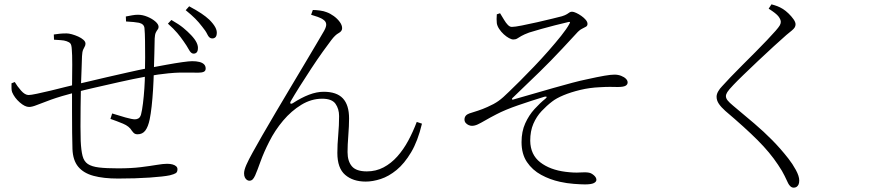

<svg xmlns="http://www.w3.org/2000/svg" viewBox="-20 -808 4040 885"><path d="M870 -561Q860 -562 850.5 -579.5Q841 -597 826 -618Q813 -637 797 -656Q781 -675 754 -699L770 -716Q805 -696 825 -679.5Q845 -663 861 -646Q879 -627 886.5 -611Q894 -595 892 -581Q891 -570 885 -565Q879 -560 870 -561ZM524 15Q457 15 411 2.5Q365 -10 340.5 -39.5Q316 -69 314 -121Q313 -151 312.5 -196.5Q312 -242 312 -294.5Q312 -347 312 -398Q313 -460 313 -510Q313 -560 311 -579Q310 -601 304.5 -607.5Q299 -614 287 -618Q276 -622 259.5 -623Q243 -624 229 -625L228 -649Q241 -651 254.5 -652.5Q268 -654 287 -654Q297 -654 311.5 -650Q326 -646 340.5 -639.5Q355 -633 364.5 -624.5Q374 -616 374 -607Q374 -599 370.5 -593.5Q367 -588 363 -578.5Q359 -569 358 -549Q357 -527 356 -489.5Q355 -452 353 -408Q352 -362 351.5 -314Q351 -266 351 -225Q351 -184 352 -158Q354 -115 360.5 -89.5Q367 -64 385 -52Q403 -40 436.5 -36Q470 -32 524 -32Q585 -32 629 -37.5Q673 -43 702.5 -48Q732 -53 750 -53Q765 -53 775.5 -50Q786 -47 792 -41.5Q798 -36 798 -28Q798 -15 790.5 -10Q783 -5 763 0Q735 6 670 10.5Q605 15 524 15ZM114 -315Q95 -315 71 -336Q47 -357 36 -383Q33 -391 33 -402Q33 -413 33 -424L48 -430Q59 -411 77 -390.5Q95 -370 112 -370Q122 -370 150.5 -376Q179 -382 214.5 -390.5Q250 -399 283 -407.5Q316 -416 335 -420Q350 -423 386.5 -432Q423 -441 471.5 -452Q520 -463 570.5 -474.5Q621 -486 663 -494Q706 -502 747 -509.5Q788 -517 820 -521.5Q852 -526 866 -526Q885 -526 899 -522.5Q913 -519 920.5 -511.5Q928 -504 928 -492Q928 -481 919 -477Q910 -473 893 -473Q875 -473 855 -473.5Q835 -474 811 -473.5Q787 -473 756 -470Q712 -466 652.5 -455Q593 -444 531 -430Q469 -416 416.5 -404Q364 -392 334 -384Q258 -364 215 -348.5Q172 -333 150 -324Q128 -315 114 -315ZM614 -189Q607 -189 601.5 -191.5Q596 -194 588 -205Q576 -226 547 -238Q518 -250 489 -260L497 -285Q528 -275 558.5 -266.5Q589 -258 602 -258Q611 -258 618.5 -262.5Q626 -267 630 -280Q635 -299 639 -331.5Q643 -364 645.5 -401Q648 -438 648 -470Q649 -503 649 -543Q649 -583 648.5 -619.5Q648 -656 646 -677Q645 -697 621 -703Q611 -705 595.5 -706.5Q580 -708 561 -709L560 -732Q576 -735 589.5 -737.5Q603 -740 616 -740Q637 -740 659 -731Q681 -722 696 -709Q711 -696 711 -684Q711 -677 706.5 -671.5Q702 -666 698 -657.5Q694 -649 693 -631Q692 -602 691.5 -562Q691 -522 689 -475Q688 -436 685.5 -395Q683 -354 679 -318Q675 -282 670 -258Q663 -224 650 -206.5Q637 -189 614 -189ZM956 -631Q944 -632 936 -649Q928 -666 912 -685Q896 -706 879.5 -722.5Q863 -739 836 -761L852 -779Q887 -760 908 -746Q929 -732 945 -717Q964 -698 972.5 -682Q981 -666 979 -652Q978 -640 971.5 -635Q965 -630 956 -631Z M1666 29Q1607 29 1571 -2Q1535 -33 1535 -103Q1535 -141 1539 -185.5Q1543 -230 1543 -273Q1543 -306 1526.5 -329.5Q1510 -353 1465 -353Q1415 -353 1369 -325Q1323 -297 1285 -252Q1247 -207 1221 -155Q1196 -106 1181 -64Q1166 -22 1156 1Q1150 14 1144 19.5Q1138 25 1129 25Q1124 25 1118.5 21.5Q1113 18 1109 10.5Q1105 3 1105 -9Q1105 -24 1115.5 -48Q1126 -72 1145 -106Q1164 -140 1189 -184Q1218 -234 1251.5 -291Q1285 -348 1319.5 -405.5Q1354 -463 1384.5 -514.5Q1415 -566 1438.5 -605.5Q1462 -645 1474 -666Q1485 -686 1483.5 -697.5Q1482 -709 1472 -716Q1462 -724 1445 -730Q1428 -736 1414 -740L1422 -762Q1436 -762 1454.5 -759.5Q1473 -757 1485 -752Q1502 -746 1518.5 -734Q1535 -722 1546 -707Q1557 -692 1557 -678Q1557 -664 1541 -655.5Q1525 -647 1507 -623Q1493 -605 1468 -570Q1443 -535 1415 -492.5Q1387 -450 1361.5 -409.5Q1336 -369 1320 -341Q1316 -334 1319 -331Q1322 -328 1329 -332Q1369 -358 1404.5 -371.5Q1440 -385 1472 -385Q1532 -385 1560.5 -354.5Q1589 -324 1589 -262Q1589 -228 1585.5 -183.5Q1582 -139 1582 -107Q1582 -65 1602 -41.5Q1622 -18 1671 -18Q1713 -18 1748 -36.5Q1783 -55 1811.5 -87Q1840 -119 1862 -160Q1884 -201 1901 -246L1925 -238Q1906 -158 1875 -106Q1844 -54 1808 -24.5Q1772 5 1735 17Q1698 29 1666 29Z M2676 42Q2658 42 2625 39.5Q2592 37 2561 30Q2515 20 2474.5 -2Q2434 -24 2409 -61Q2384 -98 2384 -153Q2384 -202 2401 -239.5Q2418 -277 2443.5 -305Q2469 -333 2494 -353Q2501 -359 2499.5 -361.5Q2498 -364 2489 -362Q2430 -344 2369 -323Q2308 -302 2268 -281Q2237 -265 2216.5 -253Q2196 -241 2182 -234.5Q2168 -228 2155 -228Q2148 -228 2140 -231.5Q2132 -235 2126.5 -241.5Q2121 -248 2121 -257Q2121 -267 2126.5 -274Q2132 -281 2143 -285Q2162 -291 2183.5 -298Q2205 -305 2227 -315Q2257 -328 2277.5 -342.5Q2298 -357 2327 -386Q2347 -405 2377 -435Q2407 -465 2441.5 -501Q2476 -537 2508.5 -574Q2541 -611 2566.5 -643Q2592 -675 2604 -697Q2609 -705 2606.5 -706.5Q2604 -708 2598 -706Q2571 -700 2538.5 -691.5Q2506 -683 2475 -674.5Q2444 -666 2419 -658Q2395 -649 2383 -642Q2371 -635 2364 -630.5Q2357 -626 2346 -626Q2338 -626 2326 -632.5Q2314 -639 2302 -650Q2290 -661 2281 -674.5Q2272 -688 2270 -701Q2269 -709 2269 -720.5Q2269 -732 2270 -742L2285 -747Q2295 -731 2303.5 -716.5Q2312 -702 2321 -693Q2330 -684 2339 -684Q2353 -684 2385.5 -690.5Q2418 -697 2456 -705.5Q2494 -714 2526 -722Q2558 -730 2570 -733Q2586 -738 2593.5 -743Q2601 -748 2605.5 -751Q2610 -754 2617 -754Q2624 -754 2636 -748.5Q2648 -743 2660 -734.5Q2672 -726 2680 -716.5Q2688 -707 2688 -698Q2688 -689 2681 -685Q2674 -681 2662 -675Q2650 -669 2636 -653Q2600 -614 2572 -584Q2544 -554 2519 -528.5Q2494 -503 2468 -477.5Q2442 -452 2411.5 -423Q2381 -394 2342 -356Q2339 -353 2340 -350.5Q2341 -348 2345 -349Q2387 -361 2435.5 -375Q2484 -389 2531 -402.5Q2578 -416 2618 -426.5Q2658 -437 2683 -442Q2737 -454 2766.5 -459Q2796 -464 2812 -464Q2829 -464 2843 -458.5Q2857 -453 2865 -445Q2873 -437 2873 -428Q2873 -418 2863 -412.5Q2853 -407 2827 -407Q2812 -407 2795 -407.5Q2778 -408 2745 -406Q2698 -404 2654.5 -393.5Q2611 -383 2577.5 -369Q2544 -355 2525 -340Q2500 -321 2476.5 -296Q2453 -271 2438.5 -237.5Q2424 -204 2424 -159Q2425 -95 2470 -60Q2515 -25 2587 -16Q2627 -11 2653 -13Q2679 -15 2695 -12Q2706 -10 2717.5 0Q2729 10 2729 21Q2729 30 2717 36Q2705 42 2676 42Z M3639 57Q3630 57 3623.5 51Q3617 45 3613 37Q3606 23 3596.5 2.5Q3587 -18 3566 -49Q3529 -105 3472 -162Q3415 -219 3323 -297Q3304 -314 3293.5 -329.5Q3283 -345 3283 -362Q3283 -374 3290.5 -387Q3298 -400 3308 -410Q3323 -427 3347.5 -452.5Q3372 -478 3402 -508Q3432 -538 3461.5 -567.5Q3491 -597 3515.5 -623Q3540 -649 3555 -666Q3569 -682 3574 -690.5Q3579 -699 3579 -707Q3579 -718 3568.5 -732Q3558 -746 3523 -768L3536 -788Q3551 -784 3563 -779.5Q3575 -775 3588 -767Q3601 -759 3614.5 -746Q3628 -733 3637.5 -719.5Q3647 -706 3647 -696Q3647 -688 3643 -681.5Q3639 -675 3630 -667.5Q3621 -660 3605 -647Q3581 -626 3546 -594Q3511 -562 3474 -527Q3437 -492 3406.5 -462.5Q3376 -433 3361 -417Q3339 -394 3332.5 -383.5Q3326 -373 3326 -365Q3326 -355 3334 -345Q3342 -335 3359 -321Q3412 -277 3456.5 -239Q3501 -201 3539.5 -162Q3578 -123 3614 -77Q3633 -53 3648.5 -24.5Q3664 4 3664 24Q3664 36 3660.5 43Q3657 50 3651.5 53.5Q3646 57 3639 57Z"/></svg>

Font: Noto Serif KR ExtraLight
Style: Regular
Weight: 200
Designer: Ryoko NISHIZUKA 西塚涼子 (kana & ideographs); Frank Grießhammer (Latin, Greek & Cyrillic); Wenlong ZHANG 张文龙 (bopomofo); San
Foundry: Adobe
Version: Version 2.002-H1;hotconv 1.1.0;makeotfexe 2.6.0